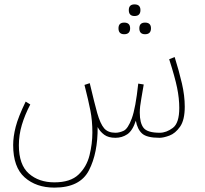

<svg xmlns="http://www.w3.org/2000/svg" viewBox="-20 -623 932 875"><path d="M567 -577Q567 -550 593 -550Q620 -550 620 -577Q620 -603 593 -603Q567 -603 567 -577ZM520 -494Q520 -467 546 -467Q573 -467 573 -494Q573 -520 546 -520Q520 -520 520 -494ZM615 -494Q615 -467 641 -467Q668 -467 668 -494Q668 -520 641 -520Q615 -520 615 -494ZM228 232Q345 232 385.5 153Q426 74 425 -44Q436 -23 455 -9Q474 5 506 5Q536 5 560 -11Q584 -27 599 -73Q606 -34 627.5 -14.5Q649 5 707 5Q725 5 752 -5Q779 -15 800.5 -45.5Q822 -76 822 -137Q822 -187 809 -243Q796 -299 776 -363L751 -353Q777 -272 787 -223.5Q797 -175 797 -131Q797 -62 767.5 -40Q738 -18 708 -18Q652 -18 634.5 -40Q617 -62 617 -110Q617 -136 624 -173.5Q631 -211 635 -238L610 -242Q598 -130 580.5 -83Q563 -36 543.5 -27Q524 -18 506 -18Q472 -18 454.5 -38.5Q437 -59 423 -108Q414 -140 408.5 -163.5Q403 -187 389 -244L365 -236Q383 -165 392 -119Q401 -73 401 -19Q401 32 388 84.5Q375 137 338 172.5Q301 208 228 208Q157 208 111.5 168Q66 128 66 39Q66 -8 79.5 -53.5Q93 -99 118 -147L97 -160Q63 -90 51.5 -45Q40 0 40 38Q40 139 92.5 185.5Q145 232 228 232Z"/></svg>

Font: Noto Sans Arabic Condensed Thin
Style: Regular
Weight: 250
Width: 3
Designer: Nadine Chahine
Foundry: Monotype Imaging Inc.
Version: 1.001